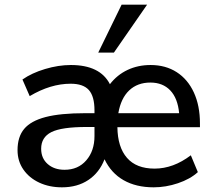

<svg xmlns="http://www.w3.org/2000/svg" viewBox="-20 -794 917 821"><path d="M835 -250H482Q483 -165 523 -119Q563 -73 641 -73Q721 -73 796 -130L826 -58Q793 -28 741 -10.5Q689 7 637 7Q562 7 508.5 -23.5Q455 -54 427 -113Q405 -56 358 -24.5Q311 7 245 7Q191 7 148 -13Q105 -33 80 -69Q55 -105 55 -152Q55 -209 83.5 -243Q112 -277 175 -293.5Q238 -310 345 -310H384V-322Q384 -382 360 -409Q336 -436 282 -436Q196 -436 107 -383L76 -454Q116 -482 173 -499Q230 -516 283 -516Q408 -516 450 -434Q481 -474 525.5 -495Q570 -516 624 -516Q688 -516 735.5 -485.5Q783 -455 809 -398.5Q835 -342 835 -266ZM486 -310H746Q740 -374 708 -407.5Q676 -441 623 -441Q568 -441 532.5 -407.5Q497 -374 486 -310ZM384 -212V-251H350Q243 -251 199.5 -229Q156 -207 156 -158Q156 -117 184 -92.5Q212 -68 256 -68Q314 -68 349 -108.5Q384 -149 384 -212ZM467 -569H400L500 -774H609Z"/></svg>

Font: Muli SemiBold
Style: Regular
Weight: 600
Designer: Vernon Adams
Foundry: Vernon Adams
Version: Version 2.000